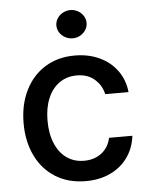

<svg xmlns="http://www.w3.org/2000/svg" viewBox="-53 -779 647 834"><g transform="rotate(-5 270.5 -362.0)"><path d="M40 -262.7Q40 -343.3 70.6 -405.5Q101.1 -467.8 156.7 -502.4Q212.4 -537.1 286.1 -537.1Q346.2 -537.1 394 -514.9Q441.9 -492.7 471.2 -452.1Q500.5 -411.6 505.9 -358.4H404.3Q395.5 -397.9 365.2 -424.1Q335 -450.2 288.1 -450.2Q245.1 -450.2 212.6 -427.7Q180.2 -405.3 162.4 -363.5Q144.5 -321.8 144.5 -265.6Q144.5 -208 162.4 -165.8Q180.2 -123.5 212.4 -100.8Q244.6 -78.1 288.1 -78.1Q332.5 -78.1 363.8 -101.8Q395 -125.5 404.3 -168H505.9Q500 -116.2 471.9 -75.7Q443.8 -35.2 396.5 -12.2Q349.1 10.7 288.1 10.7Q212.4 10.7 156.2 -24.2Q100.1 -59.1 70.1 -121.1Q40 -183.1 40 -262.7ZM218.8 -673.8Q218.8 -690.4 227.8 -704.6Q236.8 -718.8 252.2 -727.1Q267.6 -735.4 285.2 -735.4Q302.7 -735.4 317.6 -727.1Q332.5 -718.8 341.6 -704.6Q350.6 -690.4 350.6 -673.8Q350.6 -657.2 341.6 -643.1Q332.5 -628.9 317.6 -620.6Q302.7 -612.3 285.2 -612.3Q267.6 -612.3 252.2 -620.6Q236.8 -628.9 227.8 -643.1Q218.8 -657.2 218.8 -673.8Z"/></g></svg>

Font: Pretendard GOV Medium
Style: Regular
Weight: 500
Designer: Base glyphs from Inter by Rasmus Andersson; Hangeul glyphs from Noto Sans CJK(Source Han Sans) by Jang Soo-young and Kan
Foundry: Kil Hyung-jin
Version: Version 1.309